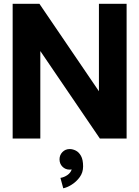

<svg xmlns="http://www.w3.org/2000/svg" viewBox="-20 -743 747 1030"><path d="M191.4 -722.7 510.7 -253.4V-722.7H659.2V0H515.6L196.3 -469.2V0H47.9V-722.7ZM299.3 111.8Q299.3 88.9 314.9 72.8Q330.6 56.6 354 56.6Q369.6 56.6 386.2 64.7Q402.8 72.8 414.3 93Q425.8 113.3 425.8 149.9Q425.8 182.6 407.5 207.5Q389.2 232.4 364.3 247.8Q339.4 263.2 319.3 267.1L304.2 211.4Q324.2 208 341.3 196.3Q358.4 184.6 364.7 166Q359.4 167 354 167Q330.6 167 314.9 151.1Q299.3 135.3 299.3 111.8Z"/></svg>

Font: Giphurs
Style: Bold
Weight: 700
Version: Version 0.920; ttfautohint (v1.8.4.7-5d5b)